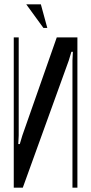

<svg xmlns="http://www.w3.org/2000/svg" viewBox="-20 -873 424 893"><path d="M340 -699V0H317V-592L319 -632H312L300 -592L86 0H44V-699H67V-243L65 -203H72L84 -243L244 -699ZM182 -743 102 -853H170L200 -743Z"/></svg>

Font: Moniqa SemBd Heading
Style: Regular
Weight: 600
Designer: Rajesh Rajput
Foundry: Rajesh Rajput
Version: Version 1.000